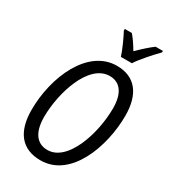

<svg xmlns="http://www.w3.org/2000/svg" viewBox="-226 -1054 1040 1174"><g transform="rotate(30 293.5 -467.0)"><path d="M364 -784H442C467 -825 536 -901 568 -933L569 -944H517C486 -921 450 -889 413 -852C390 -891 367 -924 349 -944H300L299 -933C319 -896 351 -827 364 -784ZM254 10C468 10 568 -269 568 -486C568 -640 499 -725 372 -725C166 -725 53 -462 53 -231C53 -75 122 10 254 10ZM259 -66C184 -66 141 -123 141 -232C141 -400 217 -649 365 -649C438 -649 480 -593 480 -488C480 -306 400 -66 259 -66Z"/></g></svg>

Font: Noto Sans Display SemiCondensed
Style: Italic
Weight: 400
Width: 4
Italic angle: -12°
Designer: Monotype Design Team
Foundry: Monotype Imaging Inc.
Version: Version 1.900